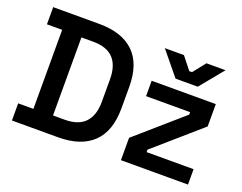

<svg xmlns="http://www.w3.org/2000/svg" viewBox="-110 -907 1403 1114"><g transform="rotate(20 592.0 -350.0)"><path d="M46 0V-106H140V-594H46V-700H331Q471 -700 545 -629Q619 -558 619 -416V-284Q619 -142 545 -71Q471 0 331 0ZM260 -109H332Q417 -109 458 -153Q499 -197 499 -280V-419Q499 -504 458 -547.5Q417 -591 332 -591H260ZM719 0V-138L1001 -384V-399H729V-494H1125V-356L843 -110V-95H1133V0ZM855 -553 736 -698H854L915 -621H932L993 -698H1111L992 -553Z"/></g></svg>

Font: Space Grotesk Light SemiBold
Style: Regular
Weight: 600
Version: Version 2.000